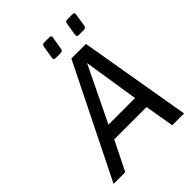

<svg xmlns="http://www.w3.org/2000/svg" viewBox="-256 -1061 1194 1194"><g transform="rotate(-45 341.0 -463.5)"><path d="M398 -737H526L652 0H548L515 -193H231L135 0H32ZM504 -283 447 -648 270 -283ZM315 -823 329 -909Q330 -927 349 -927H395Q410 -927 410 -913Q410 -917 395 -825Q394 -817 389 -812.5Q384 -808 376 -808H329Q315 -808 315 -823ZM518 -823 532 -909Q533 -927 552 -927H598Q613 -927 613 -913Q613 -918 599 -825Q598 -817 592.5 -812.5Q587 -808 579 -808H532Q518 -808 518 -823Z"/></g></svg>

Font: Exo Medium
Style: Italic
Weight: 500
Italic angle: -9°
Designer: Natanael Gama
Foundry: Natanael Gama
Version: Version 1.500; ttfautohint (v1.6)